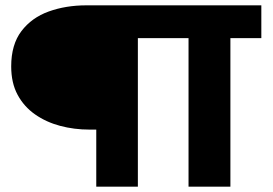

<svg xmlns="http://www.w3.org/2000/svg" viewBox="-20 -700 1023 720"><path d="M497 0V-557H687V0H844V-557H960V-680H304Q227 -680 163 -657Q99 -634 60.5 -583.5Q22 -533 22 -451Q22 -389 46 -344.5Q70 -300 111.5 -271Q153 -242 205.5 -228Q258 -214 316 -214H341V0Z"/></svg>

Font: Catamaran ExtraBold
Style: Regular
Weight: 800
Designer: Pria Ravichandran
Version: Version 2.000